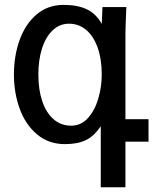

<svg xmlns="http://www.w3.org/2000/svg" viewBox="-20 -580 640 786"><path d="M246 10Q179 10 131.8 -29.8Q84.5 -69.5 60.8 -134.5Q37 -199.5 37 -274.5Q37 -351.5 60.5 -416.8Q84 -482 130 -521Q176 -560 240.5 -560Q297 -560 335.2 -542Q373.5 -524 396.5 -482L399.5 -551H497.5L496.5 -535Q493.5 -464 493.5 -440.5V-92H588V0H493.5V186.5H392.5V-63.5Q365.5 -23 331.8 -6.5Q298 10 246 10ZM396.5 -274.5Q396.5 -338.5 379.5 -385.8Q362.5 -433 332.2 -458Q302 -483 262.5 -483Q224.5 -483 196 -456.2Q167.5 -429.5 152.2 -382.2Q137 -335 137 -274.5Q137 -213.5 152.8 -166.2Q168.5 -119 199 -92.2Q229.5 -65.5 271.5 -65.5Q312 -65.5 340.2 -97Q368.5 -128.5 382.5 -176.8Q396.5 -225 396.5 -274.5Z"/></svg>

Font: JuliaMono Medium
Style: Regular
Weight: 500
Monospace: yes
Designer: cormullion
Foundry: corm
Version: Version 0.054; ttfautohint (v1.8.4)